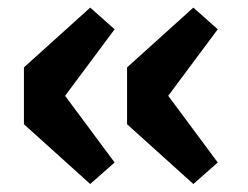

<svg xmlns="http://www.w3.org/2000/svg" viewBox="-20 -499 640 495"><path d="M212.6 -24.6 41.7 -178.7V-325.3L212.6 -479.4L275.5 -423.5L147.8 -252L275.5 -80.1ZM478.5 -24.6 307.6 -178.7V-325.3L478.5 -479.4L541.4 -423.5L413.7 -252L541.4 -80.1Z"/></svg>

Font: Source Code Pro ExtraLight
Style: Regular
Weight: 200
Monospace: yes
Designer: Paul D. Hunt, Teo Tuominen
Foundry: Adobe
Version: Version 1.026;hotconv 1.1.0;makeotfexe 2.6.0